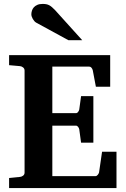

<svg xmlns="http://www.w3.org/2000/svg" viewBox="-20 -949 638 969"><path d="M25.9 0V-50.8L81.1 -56.2Q89.8 -57.1 96.9 -62.7Q104 -68.4 104 -78.1V-592.8Q104 -602.5 96.9 -608.4Q89.8 -614.3 81.1 -615.2L25.9 -620.1V-670.9H536.1V-511.2H463.9L448.2 -594.2Q446.3 -601.6 441.7 -607.2Q437 -612.8 430.2 -612.8H244.1V-377.9H362.8Q369.6 -377.9 374.3 -384.3Q378.9 -390.6 379.9 -396L389.2 -463.9H451.2V-229H389.2L379.9 -296.9Q378.9 -302.2 374.3 -308.6Q369.6 -314.9 362.8 -314.9H244.1V-60.1H461.9Q468.3 -60.1 473.6 -66.9Q479 -73.7 480 -79.1L495.1 -183.1H567.9V0ZM325.2 -746.1 163.1 -834.5Q157.7 -837.4 153.3 -842.5Q148.9 -847.7 145.5 -853.5Q142.1 -859.4 140.1 -865.5Q138.2 -871.6 138.2 -876.5Q138.2 -885.3 141.1 -894.8Q144 -904.3 150.6 -911.9Q157.2 -919.4 168.2 -924.3Q179.2 -929.2 195.3 -929.2Q205.6 -929.2 213.4 -927.7Q221.2 -926.3 228.3 -922.6Q235.4 -918.9 242.4 -912.8Q249.5 -906.7 258.3 -897.5L395 -746.1Z"/></svg>

Font: Charis SIL Afr
Style: Bold
Weight: 700
Foundry: SIL International
Version: Version 5.000